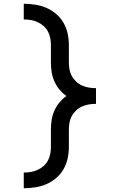

<svg xmlns="http://www.w3.org/2000/svg" viewBox="-20 -853 640 1026"><path d="M107 153V69Q126 69 144.5 66Q163 63 180.5 55Q198 47 212.5 34.5Q227 22 236 5Q245 -12 248.5 -30.5Q252 -49 252 -68V-161Q252 -187 256 -212.5Q260 -238 270.5 -261.5Q281 -285 297.5 -305Q314 -325 335 -340Q314 -355 297.5 -375Q281 -395 270.5 -418.5Q260 -442 256 -467.5Q252 -493 252 -519V-612Q252 -631 248.5 -649.5Q245 -668 236 -685Q227 -702 212.5 -714.5Q198 -727 180.5 -735Q163 -743 144.5 -746Q126 -749 107 -749V-833Q138 -833 169 -828Q200 -823 228 -811Q256 -799 280 -778.5Q304 -758 319.5 -731Q335 -704 341.5 -673.5Q348 -643 348 -612V-519Q348 -500 351.5 -481Q355 -462 364.5 -445.5Q374 -429 388 -416Q402 -403 419.5 -395.5Q437 -388 455.5 -385Q474 -382 493 -382V-298Q474 -298 455.5 -295Q437 -292 419.5 -284.5Q402 -277 388 -264Q374 -251 364.5 -234.5Q355 -218 351.5 -199Q348 -180 348 -161V-68Q348 -37 341.5 -6.5Q335 24 319.5 51Q304 78 280 98.5Q256 119 228 131Q200 143 169 148Q138 153 107 153Z"/></svg>

Font: Iosevka SS04 Medium Extended
Style: Regular
Weight: 500
Width: 7
Monospace: yes
Designer: Belleve Invis
Foundry: Belleve Invis
Version: Version 19.0.0; ttfautohint (v1.8.4)